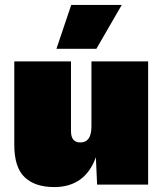

<svg xmlns="http://www.w3.org/2000/svg" viewBox="-20 -749 660 779"><path d="M200 10Q122 10 80 -30Q38 -70 38 -161V-500H268V-217Q268 -171 306 -171Q351 -171 351 -236V-500H581V0H374L369 -111Q325 10 200 10ZM269 -729H474L371 -551H209Z"/></svg>

Font: Prodigy Sans Black
Style: Regular
Weight: 900
Designer: Wei Huang
Foundry: Wei Huang
Version: Version 1.003; ttfautohint (v1.8.3)